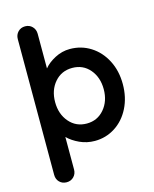

<svg xmlns="http://www.w3.org/2000/svg" viewBox="-136 -829 894 1118"><g transform="rotate(-15 311.5 -270.0)"><path d="M588 -268Q588 -188 556 -124.5Q524 -61 468.5 -25.5Q413 10 346 10Q298 10 255.5 -9.5Q213 -29 185 -57V139Q185 165 168 182.5Q151 200 125 200Q99 200 82 183Q65 166 65 139V-679Q65 -705 82 -722.5Q99 -740 125 -740Q151 -740 168 -722.5Q185 -705 185 -679V-470Q209 -500 252 -522.5Q295 -545 342 -545Q411 -545 467 -509.5Q523 -474 555.5 -411Q588 -348 588 -268ZM473 -268Q473 -340 432.5 -387.5Q392 -435 327 -435Q262 -435 221 -387.5Q180 -340 180 -268Q180 -196 221 -148Q262 -100 327 -100Q391 -100 432 -148Q473 -196 473 -268Z"/></g></svg>

Font: Quicksand
Style: Bold
Weight: 700
Version: Version 3.000